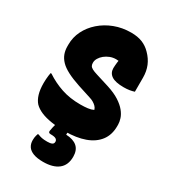

<svg xmlns="http://www.w3.org/2000/svg" viewBox="-230 -832 1061 1197"><g transform="rotate(30 300.0 -233.5)"><path d="M353 -720Q399 -720 433 -706.5Q467 -693 494 -665Q525 -634 540.5 -596.5Q556 -559 556 -513Q556 -499 556 -480.5Q556 -462 556 -444Q556 -426 556 -412Q541 -407 522.5 -404Q504 -401 481 -401Q421 -401 393.5 -419.5Q366 -438 366 -473Q366 -482 367 -492Q368 -502 369 -513Q370 -524 372.5 -536Q375 -548 377 -562L401 -522Q387 -526 377 -527.5Q367 -529 354 -529Q331 -529 310.5 -521Q290 -513 274 -500Q258 -487 248.5 -471Q239 -455 239 -440V-436Q239 -425 243.5 -416.5Q248 -408 261 -401Q274 -394 297 -387L393 -357Q446 -340 480 -318Q514 -296 533.5 -272Q553 -248 560.5 -224.5Q568 -201 568 -182V-171Q568 -108 535.5 -65.5Q503 -23 443.5 -1.5Q384 20 302 20Q247 20 202.5 13Q158 6 126.5 -7.5Q95 -21 75 -41Q56 -62 46 -95Q36 -128 36 -175Q36 -190 37 -203.5Q38 -217 39.5 -229Q41 -241 43 -250H49Q103 -214 164 -193.5Q225 -173 300 -173Q330 -173 353.5 -176Q377 -179 393 -187V-190Q389 -202 380 -211Q371 -220 358.5 -227.5Q346 -235 329 -240L236 -270Q182 -288 145.5 -307Q109 -326 88.5 -347.5Q68 -369 59 -393.5Q50 -418 50 -447V-460Q50 -512 73 -558.5Q96 -605 137.5 -641.5Q179 -678 234 -699Q289 -720 353 -720ZM426 132Q426 192 387.5 222.5Q349 253 278 253Q235 253 207.5 242.5Q180 232 167.5 213Q155 194 155 168Q155 158 156 150Q157 142 159 134.5Q161 127 164 119H170Q184 125 198.5 128Q213 131 238 131Q260 131 271.5 125.5Q283 120 283 106Q283 94 272.5 87Q262 80 233 80Q223 80 220 75Q217 70 218 65Q219 56 223 38.5Q227 21 232.5 1Q238 -19 245 -37Q252 -55 258 -65Q262 -71 269 -74Q276 -77 291.5 -78.5Q307 -80 336 -80Q334 -68 331.5 -53.5Q329 -39 326.5 -24Q324 -9 322.5 3.5Q321 16 319 24V34Q371 36 398.5 60Q426 84 426 132Z"/></g></svg>

Font: Recursive Monospace Casual Black
Style: Regular
Weight: 900
Version: Version 1.047